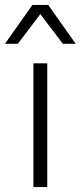

<svg xmlns="http://www.w3.org/2000/svg" viewBox="-45 -756 326 776"><path d="M146 -500V0H90V-500ZM261 -579H209L118 -699L27 -579H-25L86 -736H150Z"/></svg>

Font: Kantumruy Pro Light
Style: Regular
Weight: 300
Version: Version 1.002